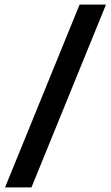

<svg xmlns="http://www.w3.org/2000/svg" viewBox="-20 -693 483 836"><path d="M117 123H2L326.5 -673H441.5Z"/></svg>

Font: Anek Malayalam Medium SemiBold
Style: Regular
Weight: 600
Version: Version 1.003